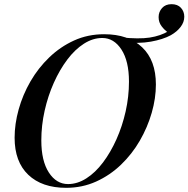

<svg xmlns="http://www.w3.org/2000/svg" viewBox="-20 -886 903 920"><path d="M566 -684 559 -707Q646 -698 697.5 -706Q749 -714 788 -737L787 -729Q769 -741 754.5 -760Q740 -779 740 -804Q740 -829 756.5 -847.5Q773 -866 802 -866Q831 -866 847 -848.5Q863 -831 863 -806Q863 -780 845.5 -757Q828 -734 798 -717Q761 -697 703 -686.5Q645 -676 566 -684ZM470 -704Q425 -704 382 -676.5Q339 -649 302.5 -600.5Q266 -552 238 -489.5Q210 -427 194 -356Q178 -285 178 -213Q178 -115 214 -59.5Q250 -4 306 -4Q351 -4 394 -31.5Q437 -59 473.5 -107.5Q510 -156 538 -218.5Q566 -281 582 -352Q598 -423 598 -495Q598 -593 562 -648.5Q526 -704 470 -704ZM50 -226Q50 -292 69.5 -362Q89 -432 126 -496Q163 -560 216 -611Q269 -662 335 -692Q401 -722 479 -722Q595 -722 661 -659.5Q727 -597 727 -481Q727 -415 707 -345.5Q687 -276 650 -212Q613 -148 560 -97Q507 -46 440.5 -16Q374 14 297 14Q181 14 115.5 -48.5Q50 -111 50 -226Z"/></svg>

Font: Playfair Display Medium
Style: Italic
Weight: 500
Italic angle: -14°
Designer: Claus Eggers Sørensen
Foundry: Claus Eggers Sørensen
Version: Version 1.203